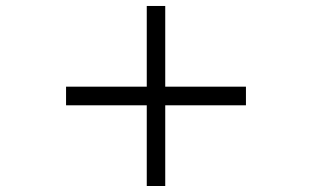

<svg xmlns="http://www.w3.org/2000/svg" viewBox="-20 -620 1040 640"><path d="M530.8 -269V0H469.2V-269H200.2V-331.1H469.2V-600.1H530.8V-331.1H799.8V-269Z"/></svg>

Font: Charis SIL Cyr
Style: Italic
Weight: 400
Italic angle: -11°
Foundry: SIL International
Version: Version 5.000